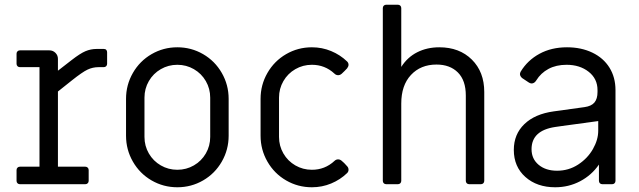

<svg xmlns="http://www.w3.org/2000/svg" viewBox="-20 -779 2703 812"><path d="M50 -14V-60Q50 -66 54 -70Q58 -74 64 -74H147V-495H64Q58 -495 54 -499Q50 -503 50 -509V-552Q50 -558 54 -562Q58 -566 64 -566H189Q204 -566 214.5 -555.5Q225 -545 225 -530V-480L283 -525Q319 -553 341.5 -562.5Q364 -572 389 -572H419Q426 -572 429.5 -568Q433 -564 433 -558V-509Q433 -503 429 -499Q425 -495 419 -495H397Q372 -495 350 -484.5Q328 -474 284 -439L225 -392V-74H341Q347 -74 351 -70Q355 -66 355 -60V-14Q355 -8 351 -4Q347 0 341 0H64Q58 0 54 -4Q50 -8 50 -14Z M513 -205V-361Q513 -420 542 -470.5Q571 -521 621 -550Q671 -579 730 -579Q789 -579 839 -550Q889 -521 918 -470.5Q947 -420 947 -361V-205Q947 -146 918 -95.5Q889 -45 839 -16Q789 13 730 13Q671 13 621 -16Q571 -45 542 -95.5Q513 -146 513 -205ZM869 -200V-366Q869 -404 850.5 -436Q832 -468 800 -486.5Q768 -505 730 -505Q692 -505 660 -486.5Q628 -468 609.5 -436Q591 -404 591 -366V-200Q591 -162 609.5 -130Q628 -98 660 -79.5Q692 -61 730 -61Q768 -61 800 -79.5Q832 -98 850.5 -130Q869 -162 869 -200Z M1082 -205V-361Q1082 -420 1111 -470.5Q1140 -521 1190 -550Q1240 -579 1299 -579Q1342 -579 1380.5 -563Q1419 -547 1448 -519Q1454 -513 1454 -505Q1454 -498 1448 -490Q1438 -479 1425 -467Q1418 -461 1410 -461Q1401 -461 1394 -468Q1354 -505 1299 -505Q1261 -505 1229 -486.5Q1197 -468 1178.5 -436Q1160 -404 1160 -366V-200Q1160 -162 1178.5 -130Q1197 -98 1229 -79.5Q1261 -61 1299 -61Q1354 -61 1394 -98Q1401 -105 1410 -105Q1418 -105 1425 -99Q1437 -89 1448 -76Q1454 -70 1454 -61Q1454 -53 1448 -47Q1419 -19 1380.5 -3Q1342 13 1299 13Q1240 13 1190 -16Q1140 -45 1111 -95.5Q1082 -146 1082 -205Z M1599 -14V-745Q1599 -751 1603 -755Q1607 -759 1613 -759H1663Q1669 -759 1673 -755Q1677 -751 1677 -745V-496Q1703 -537 1744.5 -558Q1786 -579 1838 -579Q1923 -579 1975.5 -527Q2028 -475 2028 -390V-14Q2028 -8 2024 -4Q2020 0 2014 0H1964Q1958 0 1954 -4Q1950 -8 1950 -14V-375Q1950 -439 1916.5 -472.5Q1883 -506 1826 -506Q1759 -506 1718 -462Q1677 -418 1677 -341V-14Q1677 -8 1673 -4Q1669 0 1663 0H1613Q1607 0 1603 -4Q1599 -8 1599 -14Z M2153 -145Q2153 -211 2197.5 -254Q2242 -297 2322 -308L2452 -326Q2481 -330 2494 -345.5Q2507 -361 2507 -390V-398Q2507 -446 2469.5 -475.5Q2432 -505 2376 -505Q2332 -505 2299.5 -487.5Q2267 -470 2248 -439Q2240 -426 2228 -426Q2222 -426 2215 -431L2188 -449Q2179 -457 2179 -466Q2179 -470 2182 -476Q2211 -524 2261.5 -551.5Q2312 -579 2378 -579Q2438 -579 2485 -556.5Q2532 -534 2557.5 -493Q2583 -452 2583 -398V-14Q2583 -8 2579 -4Q2575 0 2569 0H2527Q2521 0 2517 -4Q2513 -8 2513 -14V-83Q2482 -38 2433.5 -12.5Q2385 13 2328 13Q2251 13 2202 -30.5Q2153 -74 2153 -145ZM2510 -226V-267Q2486 -264 2356 -246L2328 -242Q2228 -227 2228 -148Q2228 -107 2258 -82Q2288 -57 2336 -57Q2385 -57 2425 -83Q2465 -109 2487.5 -148.5Q2510 -188 2510 -226Z"/></svg>

Font: Miriam Libre
Style: Regular
Weight: 400
Designer: Michal Sahar
Foundry: Hagilda
Version: Version 1.001